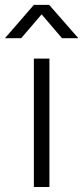

<svg xmlns="http://www.w3.org/2000/svg" viewBox="-73 -751 334 771"><path d="M63 0H125.5V-515.6H63ZM12.2 -597.7 94.2 -693.4 175.8 -597.7H241.2V-598.1L124.5 -731.4H63L-52.7 -598.1V-597.7Z"/></svg>

Font: Raveo Display Display Light
Style: Regular
Weight: 300
Designer: Jakub Foglar, Rasmus Andersson (Inter)
Foundry: Jakubfoglar.com
Version: Version 1.100;Glyphs 3.2.3 (3260)